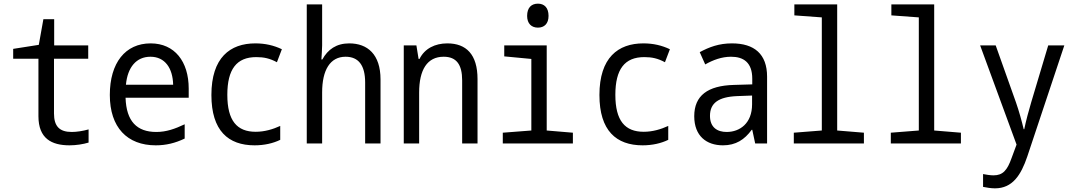

<svg xmlns="http://www.w3.org/2000/svg" viewBox="-20 -784 5870 1049"><path d="M360 10C396 10 434 4 464 -5V-77C432 -68 398 -63 372 -63C305 -63 275 -94 275 -164V-463H462V-536H276V-679H217L192 -539L52 -517V-463H190V-149C190 -27 262 10 360 10Z M831 10C887 10 937 -2 989 -27V-105C936 -80 889 -63 834 -63C728 -63 670 -121 666 -250H1011V-300C1011 -448 934 -547 803 -547C665 -547 580 -441 580 -265C580 -88 675 10 831 10ZM926 -321H668C677 -417 725 -474 802 -474C881 -474 924 -412 926 -321Z M1371 10C1424 10 1472 -1 1511 -20V-96C1472 -78 1426 -64 1377 -64C1275 -64 1222 -124 1222 -266C1222 -406 1273 -472 1380 -472C1422 -472 1454 -465 1493 -444L1520 -515C1476 -536 1429 -547 1375 -547C1237 -547 1135 -469 1135 -265C1135 -70 1227 10 1371 10Z M1656 0H1740V-279C1740 -402 1784 -474 1868 -474C1939 -474 1975 -427 1975 -333V0H2059V-350C2059 -487 1988 -547 1888 -547C1818 -547 1771 -514 1741 -459H1736C1737 -482 1740 -512 1740 -536V-760H1656Z M2186 0H2270V-278C2270 -403 2314 -474 2404 -474C2474 -474 2505 -431 2505 -345V0H2589V-352C2589 -487 2527 -547 2424 -547C2357 -547 2300 -519 2272 -462H2267L2255 -536H2186Z M2919 -633C2953 -633 2977 -654 2977 -697C2977 -743 2953 -764 2919 -764C2884 -764 2860 -743 2860 -697C2860 -655 2884 -633 2919 -633ZM2727 0H3110V-59L2967 -71V-536H2735V-476L2883 -462V-71L2727 -59Z M3491 10C3544 10 3592 -1 3631 -20V-96C3592 -78 3546 -64 3497 -64C3395 -64 3342 -124 3342 -266C3342 -406 3393 -472 3500 -472C3542 -472 3574 -465 3613 -444L3640 -515C3596 -536 3549 -547 3495 -547C3357 -547 3255 -469 3255 -265C3255 -70 3347 10 3491 10Z M3930 10C4000 10 4048 -21 4087 -75H4090L4106 0H4171V-365C4171 -489 4101 -547 3979 -547C3908 -547 3855 -527 3803 -499L3833 -432C3875 -456 3923 -474 3974 -474C4042 -474 4090 -443 4090 -354V-323L3989 -320C3847 -316 3773 -262 3773 -149C3773 -41 3840 10 3930 10ZM3950 -63C3899 -63 3859 -88 3859 -151C3859 -220 3904 -255 4009 -259L4089 -262V-214C4089 -110 4022 -63 3950 -63Z M4317 0H4700V-59L4554 -71V-760H4320V-700L4470 -689V-71L4317 -59Z M4847 0H5230V-59L5084 -71V-760H4850V-700L5000 -689V-71L4847 -59Z M5416 245C5511 245 5558 174 5593 70L5795 -536H5707L5614 -225C5601 -182 5585 -122 5576 -78H5573C5562 -124 5548 -175 5531 -224L5420 -536H5335L5534 6L5507 79C5483 147 5459 174 5408 174C5389 174 5367 170 5351 167V237C5371 241 5394 245 5416 245Z"/></svg>

Font: Noto Sans Mono Condensed
Style: Regular
Weight: 400
Width: 3
Designer: Monotype Design Team
Foundry: Monotype Imaging Inc.
Version: Version 2.014